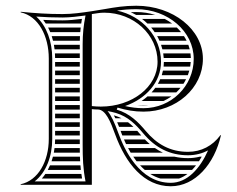

<svg xmlns="http://www.w3.org/2000/svg" viewBox="-20 -644 825 669"><path d="M551 -428C551 -422.6 550.6 -417.2 550.1 -412H642.7C643.6 -417.3 644.3 -422.6 644.6 -428ZM547.8 -398C546.7 -392.6 545.3 -387.2 543.6 -382H634.5C636.5 -387.2 638.2 -392.6 639.7 -398ZM538.2 -368C535.9 -362.5 533.1 -357.2 530.1 -352H619.2C622.5 -357.1 625.6 -362.5 628.3 -368ZM521 -338C517 -332.4 512.7 -327.1 508 -322H594.1C599.4 -327 604.4 -332.3 609 -338ZM493.7 -308C487.3 -302.3 480.4 -296.9 473.1 -292H549.4C559.2 -296.5 568.4 -301.8 577.1 -308ZM454.2 -592H520.7C500.3 -598.5 478.2 -602 455 -602C448.6 -602 440.3 -601.8 435.8 -601.6C442.1 -598.7 448.2 -595.5 454.2 -592ZM475 -578C481.6 -573 487.8 -567.7 493.6 -562H579.6C571.7 -567.9 563.2 -573.3 554.2 -578ZM506.7 -548C511.1 -542.9 515.2 -537.5 518.9 -532H610.9C606.4 -537.6 601.5 -542.9 596.2 -548ZM527.6 -518C530.6 -512.8 533.2 -507.5 535.6 -502H630.2C627.5 -507.5 624.5 -512.8 621.1 -518ZM541.1 -488C542.9 -482.8 544.5 -477.4 545.8 -472H641.1C639.8 -477.4 638.1 -482.8 636.2 -488ZM548.7 -458C549.5 -452.7 550.2 -447.4 550.5 -442H645C644.9 -447.4 644.4 -452.7 643.7 -458ZM498.4 -278H456.5C464.5 -277.3 471.5 -277 480 -277C486.2 -277 492.4 -277.3 498.4 -278ZM444.9 -202C438.9 -207.8 432.7 -213.1 426.1 -218H388.3C390.5 -213 392.7 -207.7 394.9 -202ZM458.3 -188H400.2C400.7 -186.6 401.2 -185.3 401.7 -183.9C403.1 -180.1 404.5 -176.2 406.2 -172H472.2C471.7 -172.5 471.3 -173.1 470.8 -173.6C466.6 -178.6 462.5 -183.4 458.3 -188ZM403.3 -232C396.4 -235.4 389 -238.3 381 -240.8C379.7 -241.2 377 -241.9 376.8 -242C378.5 -238.7 380.2 -235.4 381.9 -232ZM484.9 -158H412C414.2 -152.8 416.6 -147.5 419.2 -142H501.9C496.1 -147 490.4 -152.3 484.9 -158ZM520 -128H426.3C429.1 -122.7 432.1 -117.3 435.3 -112H547.6C538.1 -116.5 528.9 -121.9 520 -128ZM588.2 -98H444.3C447.9 -92.6 451.8 -87.2 455.9 -82H673.2C676.6 -87.1 679.8 -92.5 682.9 -98H675.8C663.1 -94.8 649.7 -93 635 -93C618.7 -93 603.1 -94.7 588.2 -98ZM604 -22C614.3 -25.6 624 -31 633.3 -38H503.4C514.3 -31.1 526.1 -25.6 538.8 -22ZM663.1 -68H467.9C473.1 -62.4 478.6 -57 484.4 -52H649.2C654 -56.9 658.7 -62.3 663.1 -68ZM125.8 -22H266C265 -27.4 264.2 -32.8 263.5 -38H138.1C134.3 -32.4 130.2 -27 125.8 -22ZM159.6 -82H259.2C258.9 -87.3 258.7 -92.6 258.5 -98H164.4C163 -92.6 161.4 -87.2 159.6 -82ZM154.3 -68C151.9 -62.5 149.3 -57.2 146.5 -52H261.7C261.1 -57.4 260.6 -62.7 260.2 -68ZM172 -158C172 -152.6 171.8 -147.3 171.4 -142H258V-158ZM170 -128C169.4 -122.6 168.5 -117.3 167.5 -112H258.2C258.1 -117.3 258.1 -122.6 258 -128ZM172 -202H258V-218H172ZM172 -188V-172H258V-188ZM172 -428V-412H258V-428ZM172 -398V-382H258V-398ZM172 -368V-352H258V-368ZM172 -338V-322H258V-338ZM172 -308V-292H258V-308ZM172 -278V-262H258V-278ZM172 -248V-232H258V-248ZM139.5 -562H263C263.8 -567.3 264.6 -572.6 265.5 -578H263.1C240.6 -575.1 218.4 -573 197.8 -573C174.1 -573 152.4 -573.6 130.5 -574.7C133.7 -570.6 136.7 -566.4 139.5 -562ZM147.6 -548C150.4 -542.8 152.8 -537.5 155.1 -532H259.6C260.1 -537.4 260.6 -542.7 261.2 -548ZM160.2 -518C162 -512.8 163.5 -507.4 164.8 -502H258.1C258.2 -507.4 258.4 -512.7 258.7 -518ZM167.8 -488C168.8 -482.7 169.6 -477.4 170.2 -472H258V-488ZM171.4 -458C171.8 -452.7 172 -447.4 172 -442H258V-458ZM278 -12H100.8C141 -43.4 162 -99.6 162 -160V-440C162 -499 142.7 -553.4 106.2 -586.3C136.7 -584.1 165.4 -583 197.8 -583C222.6 -583 253.5 -586.6 278 -590.1C271.1 -555.4 268 -525.4 268 -490V-140C268 -94.7 269.2 -56.2 278 -12ZM300 -274.4V-595C307 -596 313 -596.9 320 -598C328.1 -599.3 335 -599.8 343.2 -599.8C445.8 -599.8 529 -523.3 529 -429C529 -340.8 440.2 -272.6 331.3 -272.6C321 -272.6 310.5 -273.2 300 -274.4ZM300 -263.7C307.2 -262.8 313.3 -262.5 320.6 -262.5C348.2 -262.5 365.1 -220 381 -176.3C418 -74.7 481.4 5 575 5C660 5 727.1 -72.5 750 -173H748C720.5 -135.6 681.2 -115 635 -115C573 -115 526.4 -141.6 487.7 -187.7C461.8 -218.5 432.5 -248.5 386.8 -262L389.5 -269.1C420.6 -260 447.8 -255 480 -255C594.3 -255 687 -337.4 687 -439C687 -541.1 583.1 -624 455 -624C413.2 -624 381.4 -618.7 345.3 -612.4C331.2 -609.9 316.3 -607.4 300 -605C264.2 -599.7 231.9 -595 197.8 -595C146.5 -595 103.1 -597.9 52 -603V-601C113.9 -587.7 150 -518.7 150 -440V-160C150 -82.8 113.6 -15.2 52 -2V0H300ZM354.8 -257C365.1 -255.1 373.8 -253.3 383.8 -250.4C426.3 -237.5 452.5 -210.9 478.5 -180C522 -128.1 572.4 -103 635 -103C662.5 -103 685.8 -109.8 705 -119.9C676.9 -56.7 632.6 -7 575 -7C465.4 -7 412.4 -125.2 392.3 -180.4C378.7 -217.9 367.1 -242.4 354.8 -257ZM415.8 -274.5C488.7 -299.9 541 -357.4 541 -429C541 -516.3 475.1 -588.5 387.7 -607.1C408.8 -610.1 430 -612 455 -612C565.4 -612 655 -534.5 655 -439C655 -344.1 576.6 -267 480 -267C457.1 -267 437 -269.6 415.8 -274.5Z"/></svg>

Font: SortefaxS02
Style: Medium
Weight: 500
Designer: gluk
Foundry: gluk
Version: Version 0.261